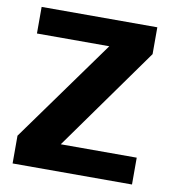

<svg xmlns="http://www.w3.org/2000/svg" viewBox="-77 -744 746 814"><g transform="rotate(10 295.5 -337.5)"><path d="M31 0H545V-115.5H218L535 -559.5V-675H37V-560.5H348.5L31 -119.5Z"/></g></svg>

Font: Anybody Thin
Style: Bold
Weight: 700
Version: Version 1.113;gftools[0.9.25]